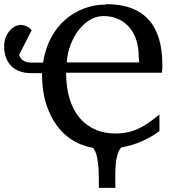

<svg xmlns="http://www.w3.org/2000/svg" viewBox="-35 -709 847 932"><path d="M480 -687C441 -687 405 -680 371 -667C265 -626 194 -533 174 -405H122C85 -405 66 -417 58 -443L119 -563C106 -577 87 -588 65 -588C55 -588 45 -585 36 -580C8 -564 -15 -529 -15 -485C-15 -404 33 -354 115 -354H169C169 -291 177 -236 194 -190C231 -87 302 -12 417 9C424 18 430 30 434 45C445 90 445 142 445 203H525C525 126 520 48 553 7C626 -6 689 -35 739 -73V-153C718 -136 698 -121 680 -109C637 -81 594 -61 526 -61C490 -61 457 -67 428 -80C334 -121 286 -220 286 -356H751C752 -361 752 -366 752 -371C753 -376 753 -380 753 -384V-394C753 -584 668 -689 480 -689ZM641 -406H289C290 -421 292 -437 296 -454C310 -510 337 -560 375 -593C398 -613 428 -631 468 -631C495 -631 519 -626 540 -616C601 -588 638 -525 638 -437Z"/></svg>

Font: Veleka
Style: Regular
Weight: 400
Designer: Stefan Peev, Context Ltd, 2016; SIL International, 1997-2014.
Foundry: Stefan Peev, Context Ltd, 2016
Version: Version 1.000